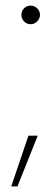

<svg xmlns="http://www.w3.org/2000/svg" viewBox="-20 -539 200 682"><path d="M89 -453Q75 -453 65.5 -463Q56 -473 56 -486Q56 -500 65.5 -509.5Q75 -519 89 -519Q102 -519 112 -509.5Q122 -500 122 -486Q122 -473 112 -463Q102 -453 89 -453ZM20 123 81 -57H114L42 123Z"/></svg>

Font: DM Sans Thin
Style: Regular
Weight: 100
Designer: Colophon Foundry, Jonny Pinhorn
Foundry: Colophon Foundry
Version: Version 4.004; ttfautohint (v1.8.4.7-5d5b)